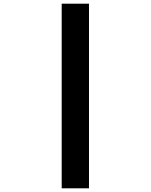

<svg xmlns="http://www.w3.org/2000/svg" viewBox="-20 -821 818 1041"><path d="M462.5 200V-801H314.5V200Z"/></svg>

Font: Monaspace Neon Wide
Style: Bold
Weight: 700
Width: 7
Designer: Riley Cran & the Lettermatic Team
Foundry: Lettermatic
Version: Version 1.000 (Monaspace Neon)